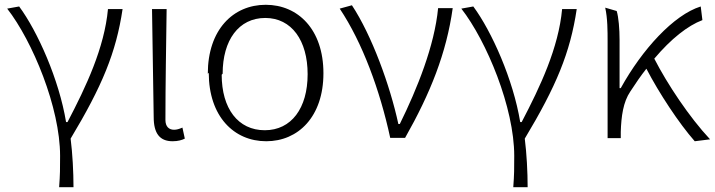

<svg xmlns="http://www.w3.org/2000/svg" viewBox="-20 -565 2988 802"><path d="M10 -529C116 -393 231 -115 231 86C231 140 231 164 227 217H287C287 153 283 77 275 14C406 -204 465 -345 492 -527H431C416 -365 340 -204 262 -55H256C227 -232 137 -434 60 -538Z M622 -76C622 -8 647 25 701 25C724 25 740 20 752 14L742 -32C728 -26 718 -23 707 -23C686 -23 671 -36 671 -64C671 -213 674 -370 676 -527H615Z M852 -261C852 -79 957 25 1092 25C1226 25 1331 -78 1331 -259C1331 -442 1225 -545 1090 -545C954 -545 848 -441 848 -257ZM910 -257C910 -397 977 -490 1088 -490C1198 -490 1265 -396 1265 -255C1265 -113 1197 -21 1086 -21C974 -21 906 -112 906 -253Z M1399 -529C1494 -387 1567 -188 1610 11H1672C1778 -176 1845 -344 1871 -531H1810C1795 -374 1723 -195 1650 -47H1644C1609 -209 1533 -417 1450 -543Z M1907 -529C2013 -393 2128 -115 2128 86C2128 140 2128 164 2124 217H2184C2184 153 2180 77 2172 14C2303 -204 2362 -345 2389 -527H2328C2313 -365 2237 -204 2159 -55H2153C2124 -232 2034 -434 1957 -538Z M2508 -533C2518 -489 2518 -435 2518 -391V12H2573V-14C2575 -79 2583 -139 2613 -183C2635 -217 2657 -249 2680 -278C2733 -176 2816 -50 2882 25L2946 17C2859 -76 2768 -213 2713 -320C2783 -403 2853 -458 2914 -481L2907 -538C2794 -503 2662 -358 2573 -197H2568V-398C2568 -444 2564 -493 2556 -519Z"/></svg>

Font: GenEiGothic-pro-Light
Style: Regular
Weight: 300
Designer: Ryoko NISHIZUKA (kana & ideographs); Paul D. Hunt (Latin, Greek & Cyrillic); Wenlong ZHANG (bopomofo); Sandoll Communica
Foundry: Adobe Systems Incorporated; o_tamon
Version: Version 1.000.140830